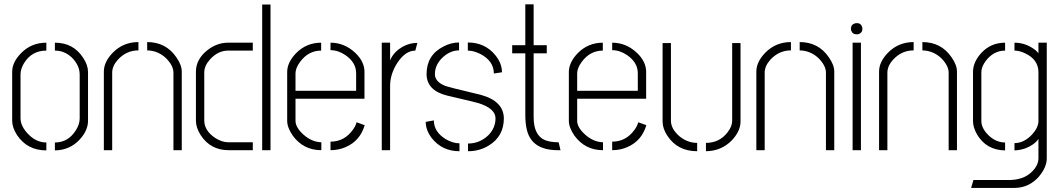

<svg xmlns="http://www.w3.org/2000/svg" viewBox="-20 -704 4966 900"><path d="M37.1 -137.7V-367.2Q37.1 -412.1 78.1 -454.1Q126 -503.9 197.3 -503.9V-466.8Q128.9 -466.8 92.8 -408.2Q76.2 -380.9 76.2 -354.5V-150.4Q76.2 -111.3 114.3 -73.2Q151.4 -36.1 197.3 -36.1V1Q107.4 1 59.6 -71.3Q37.1 -106.4 37.1 -137.7ZM237.3 1V-36.1Q299.8 -36.1 335.9 -93.8Q353.5 -122.1 353.5 -148.4V-354.5Q353.5 -397.5 316.4 -434.6Q282.2 -466.8 237.3 -466.8V-503.9Q324.2 -503.9 370.1 -432.6Q392.6 -398.4 392.6 -367.2V-137.7Q392.6 -91.8 352.5 -48.8Q306.6 0 237.3 1Z M466.8 0V-368.2Q466.8 -414.1 508.8 -457Q557.6 -506.8 628.9 -506.8V-467.8Q572.3 -467.8 532.2 -423.8Q505.9 -394.5 505.9 -363.3V0ZM669.9 -467.8V-506.8Q757.8 -506.8 806.6 -435.5Q832 -399.4 832 -368.2V0H793V-363.3Q793 -395.5 759.8 -429.7Q721.7 -466.8 669.9 -467.8Z M898.4 -137.7V-368.2Q898.4 -425.8 952.1 -468.8Q997.1 -503.9 1048.8 -503.9H1165V-466.8H1049.8Q1001 -466.8 963.9 -424.8Q937.5 -395.5 937.5 -364.3V-139.6Q937.5 -91.8 988.3 -57.6Q1020.5 -37.1 1049.8 -37.1H1165V0H1051.8Q966.8 0 920.9 -70.3Q898.4 -105.5 898.4 -137.7ZM1209 0V-682.6H1248V0Z M1326.2 -137.7V-368.2Q1327.1 -412.1 1367.2 -454.1Q1416 -503.9 1485.4 -503.9V-466.8Q1425.8 -466.8 1386.7 -414.1Q1365.2 -384.8 1365.2 -360.4V-278.3H1649.4V-360.4Q1649.4 -411.1 1599.6 -445.3Q1565.4 -468.8 1529.3 -468.8V-503.9Q1594.7 -503.9 1645.5 -456.1Q1687.5 -416 1688.5 -369.1V-241.2H1365.2V-137.7Q1365.2 -106.4 1403.3 -72.3Q1442.4 -38.1 1486.3 -37.1V0Q1401.4 0 1351.6 -69.3Q1326.2 -106.4 1326.2 -137.7ZM1529.3 0V-40Q1594.7 -40 1634.8 -96.7Q1647.5 -114.3 1651.4 -130.9L1689.5 -117.2Q1668 -43.9 1600.6 -14.6Q1567.4 0 1529.3 0Z M1769.5 0V-503.9H1808.6V-420.9Q1825.2 -461.9 1870.1 -486.3Q1901.4 -502.9 1935.5 -502.9H1936.5L1926.8 -466.8Q1879.9 -466.8 1841.8 -408.2Q1808.6 -356.4 1808.6 -300.8V0Z M1975.6 -132.8 2013.7 -139.6Q2013.7 -85.9 2069.3 -51.8Q2102.5 -32.2 2133.8 -32.2V4.9Q2052.7 4.9 2003.9 -56.6Q1975.6 -93.8 1975.6 -132.8ZM1979.5 -356.4Q1979.5 -445.3 2057.6 -485.4Q2093.8 -504.9 2131.8 -504.9V-467.8Q2087.9 -467.8 2050.8 -430.7Q2018.6 -397.5 2018.6 -356.4Q2018.6 -320.3 2068.4 -300.8Q2085 -294.9 2204.1 -266.6Q2219.7 -262.7 2232.4 -259.8Q2340.8 -230.5 2341.8 -149.4Q2341.8 -64.5 2270.5 -21.5Q2227.5 4.9 2173.8 4.9V-31.2Q2228.5 -31.2 2269.5 -70.3Q2302.7 -104.5 2302.7 -149.4Q2302.7 -195.3 2222.7 -220.7Q2210 -224.6 2088.9 -252.9Q2082 -254.9 2076.2 -255.9Q1980.5 -279.3 1979.5 -356.4ZM2172.9 -466.8V-504.9Q2253.9 -504.9 2302.7 -444.3Q2333 -406.2 2333 -365.2L2294.9 -359.4Q2294.9 -418.9 2229.5 -452.1Q2198.2 -466.8 2172.9 -466.8Z M2380.9 -454.1V-492.2H2442.4V-683.6H2481.4V-492.2H2543V-454.1H2481.4V-155.3Q2481.4 -69.3 2535.2 -46.9Q2560.5 -37.1 2597.7 -37.1H2598.6L2607.4 0H2592.8Q2475.6 -1 2451.2 -89.8Q2442.4 -120.1 2442.4 -164.1V-454.1Z M2646.5 -137.7V-368.2Q2647.5 -412.1 2687.5 -454.1Q2736.3 -503.9 2805.7 -503.9V-466.8Q2746.1 -466.8 2707 -414.1Q2685.5 -384.8 2685.5 -360.4V-278.3H2969.7V-360.4Q2969.7 -411.1 2919.9 -445.3Q2885.7 -468.8 2849.6 -468.8V-503.9Q2915 -503.9 2965.8 -456.1Q3007.8 -416 3008.8 -369.1V-241.2H2685.5V-137.7Q2685.5 -106.4 2723.6 -72.3Q2762.7 -38.1 2806.6 -37.1V0Q2721.7 0 2671.9 -69.3Q2646.5 -106.4 2646.5 -137.7ZM2849.6 0V-40Q2915 -40 2955.1 -96.7Q2967.8 -114.3 2971.7 -130.9L3009.8 -117.2Q2988.3 -43.9 2920.9 -14.6Q2887.7 0 2849.6 0Z M3085.9 -133.8V-502H3125V-138.7Q3125 -98.6 3167 -63.5Q3204.1 -34.2 3248 -34.2V4.9Q3156.2 4.9 3108.4 -67.4Q3085.9 -101.6 3085.9 -133.8ZM3289.1 4.9V-34.2Q3352.5 -34.2 3390.6 -84Q3412.1 -111.3 3412.1 -138.7V-502H3451.2V-133.8Q3451.2 -89.8 3411.1 -46.9Q3362.3 3.9 3289.1 4.9Z M3525.4 0V-368.2Q3525.4 -414.1 3567.4 -457Q3616.2 -506.8 3687.5 -506.8V-467.8Q3630.9 -467.8 3590.8 -423.8Q3564.5 -394.5 3564.5 -363.3V0ZM3728.5 -467.8V-506.8Q3816.4 -506.8 3865.2 -435.5Q3890.6 -399.4 3890.6 -368.2V0H3851.6V-363.3Q3851.6 -395.5 3818.4 -429.7Q3780.3 -466.8 3728.5 -467.8Z M3968.8 -569.3Q3968.8 -588.9 3988.3 -594.7Q3993.2 -595.7 3996.1 -595.7Q4015.6 -595.7 4021.5 -577.1Q4022.5 -573.2 4022.5 -569.3Q4022.5 -549.8 4003.9 -543.9Q4000 -543 3996.1 -543Q3975.6 -543 3969.7 -561.5Q3968.8 -566.4 3968.8 -569.3ZM3976.6 0V-503.9H4015.6V0Z M4100.6 0V-368.2Q4100.6 -414.1 4142.6 -457Q4191.4 -506.8 4262.7 -506.8V-467.8Q4206.1 -467.8 4166 -423.8Q4139.6 -394.5 4139.6 -363.3V0ZM4303.7 -467.8V-506.8Q4391.6 -506.8 4440.4 -435.5Q4465.8 -399.4 4465.8 -368.2V0H4426.8V-363.3Q4426.8 -395.5 4393.6 -429.7Q4355.5 -466.8 4303.7 -467.8Z M4532.2 176.8 4543 139.6H4718.8Q4793 136.7 4831.1 85Q4847.7 61.5 4847.7 39.1V-52.7Q4829.1 -25.4 4787.1 -8.8Q4761.7 0 4735.4 1V-33.2Q4781.2 -33.2 4819.3 -75.2Q4846.7 -105.5 4847.7 -135.7V-365.2Q4847.7 -424.8 4785.2 -454.1Q4758.8 -466.8 4735.4 -466.8V-503.9Q4790 -503.9 4835 -467.8Q4843.8 -460 4847.7 -454.1V-503.9H4886.7V39.1Q4886.7 79.1 4850.6 123Q4804.7 175.8 4737.3 176.8ZM4541 -135.7V-369.1Q4542 -415 4581.1 -457Q4625 -503.9 4691.4 -503.9V-466.8Q4636.7 -466.8 4599.6 -417Q4580.1 -389.6 4580.1 -366.2V-136.7Q4580.1 -101.6 4616.2 -67.4Q4650.4 -36.1 4691.4 -36.1V1Q4603.5 0 4559.6 -74.2Q4541 -107.4 4541 -135.7Z"/></svg>

Font: Post No Bills Colombo
Style: Light
Weight: 400
Designer: Kosala Senevirathne, Siva Puranthara, Lasantha Premarathna, Tharique Azeez
Foundry: Mooniak
Version: Version 1.220 ; ttfautohint (v1.5)